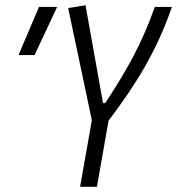

<svg xmlns="http://www.w3.org/2000/svg" viewBox="-20 -720 683 740"><path d="M288.6 0H353.5L398.4 -254.9C503.4 -394 582.5 -519.5 642.6 -693.4H576.7C524.4 -545.4 466.3 -446.3 385.7 -322.8H377L309.6 -699.7L242.7 -689L334 -256.3ZM51.3 -507.8H113.3L200.2 -693.4H130.4Z"/></svg>

Font: Cascadia Code NF Light
Style: Italic
Weight: 300
Italic angle: -10°
Monospace: yes
Designer: Aaron Bell
Foundry: Saja Typeworks
Version: Version 2404.023